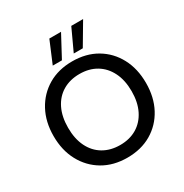

<svg xmlns="http://www.w3.org/2000/svg" viewBox="-206 -1077 1201 1251"><g transform="rotate(-30 394.0 -451.5)"><path d="M394 12Q290 12 212 -34Q134 -80 90 -161.5Q46 -243 46 -350Q46 -457 90 -538.5Q134 -620 212 -666Q290 -712 394 -712Q498 -712 576 -666Q654 -620 697.5 -538.5Q741 -457 741 -350Q741 -243 697.5 -161.5Q654 -80 576 -34Q498 12 394 12ZM394 -83Q466 -83 519.5 -115Q573 -147 603 -207Q633 -267 633 -350Q633 -433 603 -493Q573 -553 519.5 -585Q466 -617 394 -617Q322 -617 268 -585Q214 -553 184.5 -493Q155 -433 155 -350Q155 -267 184.5 -207Q214 -147 268 -115Q322 -83 394 -83ZM429 -751 505 -915H594L497 -751ZM271 -751 340 -915H428L340 -751Z"/></g></svg>

Font: DeepMind Sans Medium
Style: Regular
Weight: 500
Designer: Jonny Pinhorn / Modifications: Colophon Foundry
Foundry: Colophon Foundry
Version: Version 1.002; ttfautohint (v1.8.2)